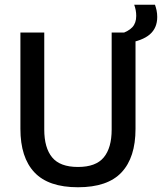

<svg xmlns="http://www.w3.org/2000/svg" viewBox="-20 -776 682 809"><path d="M308.5 13Q184 13 125 -49.8Q66 -112.5 66 -233V-639H166.5V-230Q166.5 -153 199.8 -112.8Q233 -72.5 308.5 -72.5Q384 -72.5 417.2 -112.8Q450.5 -153 450.5 -230V-639H551V-233Q551 -112.5 492.2 -49.8Q433.5 13 308.5 13ZM513 -593.5 486.5 -633Q521 -643.5 537.5 -661.2Q554 -679 554 -709Q554 -721.5 551.8 -733.2Q549.5 -745 545.5 -756H633Q637 -745 639.8 -732Q642.5 -719 642.5 -704.5Q642.5 -658 611.2 -631Q580 -604 513 -593.5Z"/></svg>

Font: Anek Latin Medium
Style: Regular
Weight: 500
Designer: Yesha Goshar
Foundry: Ek Type
Version: Version 1.003